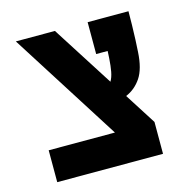

<svg xmlns="http://www.w3.org/2000/svg" viewBox="-90 -676 767 767"><g transform="rotate(-15 293.0 -293.0)"><path d="M54.7 0V-131.8H328.6L40.5 -585.9H202.1L363.8 -332.5Q372.6 -347.2 377 -369.9Q381.3 -392.6 383.3 -424.3Q384.3 -438.5 384.8 -454.1H337.4V-585.9H506.3Q506.3 -560.1 505.6 -528.8Q504.9 -497.6 503.7 -468.3Q502.4 -439 501 -418.5Q497.1 -350.1 472.7 -313.7Q448.2 -277.3 409.7 -261.2L492.2 -131.8V0Z"/></g></svg>

Font: Cascadia Code PL
Style: Bold
Weight: 700
Monospace: yes
Designer: Aaron Bell
Foundry: Saja Typeworks
Version: Version 2404.023; ttfautohint (v1.8.4)